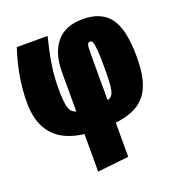

<svg xmlns="http://www.w3.org/2000/svg" viewBox="-139 -668 933 1009"><g transform="rotate(-20 327.0 -163.5)"><path d="M413 17V208L238 227V17Q123 3 66.5 -61.5Q10 -126 10 -241Q10 -384 60 -534H232Q212 -455 201.5 -389.5Q191 -324 191 -256Q191 -180 200 -149Q209 -118 238 -109V-329Q238 -434 287 -494Q336 -554 434 -554Q540 -554 587.5 -488Q635 -422 635 -271Q635 -172 611.5 -112.5Q588 -53 539.5 -22.5Q491 8 413 17ZM456 -269Q456 -340 453 -374.5Q450 -409 445 -419.5Q440 -430 431 -430Q420 -430 416.5 -418Q413 -406 413 -367V-109Q432 -114 440.5 -128Q449 -142 452.5 -173.5Q456 -205 456 -269Z"/></g></svg>

Font: Fira Sans Extra Condensed Black
Style: Regular
Weight: 900
Width: 1
Designer: Carrois Corporate & Edenspiekermann AG
Foundry: Carrois Corporate GbR & Edenspiekermann AG
Version: Version 4.203